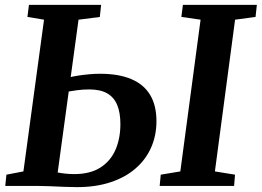

<svg xmlns="http://www.w3.org/2000/svg" viewBox="-20 -763 1074 788"><path d="M296.2 5Q274.2 5 243.6 3.8Q213 2.5 182.8 1.2Q152.5 0 130.6 0H1.6L6.3 -46.1L76.1 -59.5L160.7 -682.2L92.6 -693.6L98.8 -743H395L389.7 -693.3L302.3 -682.2L216.7 -55.1Q230.7 -52.3 248.6 -50.4Q266.6 -48.5 284.4 -48.5Q350 -48.5 392 -75.3Q434 -102.2 454.1 -148.6Q474.1 -195.1 474.1 -253.8Q474.1 -300.2 461.1 -331.9Q448.1 -363.6 420 -379.8Q391.8 -396 345.8 -396Q321.2 -396 295.8 -392.7Q270.4 -389.3 252.7 -386L259.8 -444.2Q275.5 -448.7 297.6 -452.2Q319.6 -455.7 343.8 -458Q368 -460.3 390 -460.3Q466.7 -460.3 518.3 -438.6Q569.9 -416.9 596 -373.7Q622.1 -330.5 622.1 -265.4Q622.1 -207.1 600.3 -157.7Q578.6 -108.2 536.6 -71.8Q494.7 -35.3 434.2 -15.2Q373.7 5 296.2 5ZM635.3 0 639.7 -46.1 720.1 -59.5 803.2 -682.2 724.3 -693.6 730.7 -743H1034.2L1028.8 -693.6L944.8 -682.2L862 -59.5L944.5 -46.1L940.8 0Z"/></svg>

Font: Merriweather 7pt Light
Style: Italic
Weight: 300
Italic angle: -7.8°
Designer: Eben Sorkin
Foundry: Eben Sorkin
Version: Version 2.200;gftools[0.9.31]